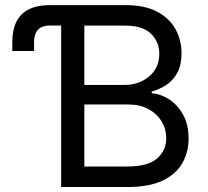

<svg xmlns="http://www.w3.org/2000/svg" viewBox="-20 -748 831 768"><path d="M29.3 -543.9V-580.1Q29.3 -727.5 179.7 -727.5H482.4Q558.6 -727.5 608.2 -701.4Q657.7 -675.3 681.9 -631.6Q706.1 -587.9 706.1 -534.7Q706.1 -487.8 689.5 -457.3Q672.9 -426.8 645.8 -408.7Q618.7 -390.6 586.9 -381.8V-375Q621.1 -373 655 -351.6Q689 -330.1 711.7 -290.5Q734.4 -251 734.4 -193.8Q734.4 -139.2 709.2 -95.2Q684.1 -51.3 630.4 -25.6Q576.7 0 490.7 0H224.6V-646H180.2Q116.2 -646 116.2 -579.1V-543.9ZM317.4 -82H488.3Q573.2 -82 609.1 -114.7Q645 -147.5 645 -194.8Q645 -231.4 626.5 -262.2Q607.9 -293 574 -311.5Q540 -330.1 493.2 -330.1H317.4ZM317.4 -408.2H477.5Q536.1 -408.2 576.7 -442.4Q617.2 -476.6 617.2 -532.7Q617.2 -580.1 584.2 -612.8Q551.3 -645.5 480.5 -645.5H317.4Z"/></svg>

Font: Inter
Style: Regular
Weight: 400
Designer: Rasmus Andersson
Foundry: rsms
Version: Version 4.001;git-9221beed3